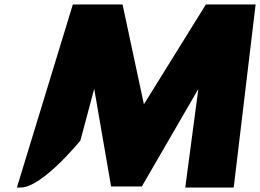

<svg xmlns="http://www.w3.org/2000/svg" viewBox="-20 -845 1172 865"><path d="M1131.6 -825H907.6L628.3 -375.1L532.1 -825H308.2L56.1 -0.1L72.4 0C169.3 0.7 341 -210.4 341 -210.4L342.3 -212L404.4 -444.9L480.5 -5H619L873.6 -444.2L814.6 0H1032.9Z"/></svg>

Font: Hussar Nova
Style: 96
Weight: 700
Foundry: Cannot Into Space Fonts
Version: Version 0.99